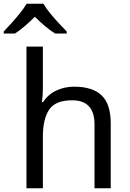

<svg xmlns="http://www.w3.org/2000/svg" viewBox="-57 -1010 695 1030"><path d="M173 -760V-537Q173 -497 168 -462H174Q200 -503 244.5 -524Q289 -545 341 -545Q439 -545 488 -498.5Q537 -452 537 -349V0H450V-343Q450 -472 330 -472Q240 -472 206.5 -421.5Q173 -371 173 -277V0H85V-760ZM176 -990Q188 -968 210.5 -940.5Q233 -913 257.5 -886.5Q282 -860 301 -841V-830H239Q213 -846 185 -869.5Q157 -893 130 -920Q103 -893 76 -870Q49 -847 23 -830H-37V-841Q-18 -861 5.5 -887Q29 -913 51 -940.5Q73 -968 86 -990Z"/></svg>

Font: Noto Sans IKEA
Style: Regular
Weight: 400
Designer: Monotype Design Team
Foundry: Monotype Imaging Inc.
Version: Version 2.001